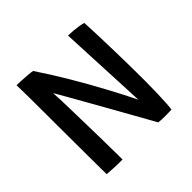

<svg xmlns="http://www.w3.org/2000/svg" viewBox="-160 -796 961 961"><g transform="rotate(-45 320.5 -316.0)"><path d="M189.5 3Q163.5 3.5 130.8 2Q98 0.5 81.5 -1Q81 -10 80.8 -43Q80.5 -76 80.2 -124.8Q80 -173.5 79.8 -230Q79.5 -286.5 79.2 -342.8Q79 -399 79 -447Q79 -504 78.5 -555.5Q78 -607 77 -635Q87 -635 108.2 -634Q129.5 -633 151.2 -631.2Q173 -629.5 186 -627Q236.5 -552 286.8 -467Q337 -382 381 -300.2Q425 -218.5 457 -153L435 -628.5Q450.5 -628.5 470.5 -626.8Q490.5 -625 509 -622Q527.5 -619 537.5 -615.5Q539.5 -580.5 541.2 -528.2Q543 -476 544.5 -416.8Q546 -357.5 546.8 -299.8Q547.5 -242 547.5 -195.5Q547.5 -150.5 546.2 -109Q545 -67.5 543 -38.2Q541 -9 539 -0.5Q528 0 517.5 0.2Q507 0.5 497 0.5Q482.5 0.5 469.5 0Q456.5 -0.5 447 -2Q440 -14.5 421.8 -47.2Q403.5 -80 378.2 -125Q353 -170 324.5 -220.8Q296 -271.5 268 -320.8Q240 -370 216.8 -411.2Q193.5 -452.5 178.5 -478Q180 -463 181.2 -426.8Q182.5 -390.5 183.5 -341.8Q184.5 -293 185.8 -240Q187 -187 187.8 -137.8Q188.5 -88.5 189 -51.2Q189.5 -14 189.5 3Z"/></g></svg>

Font: Grandstander
Style: Regular
Weight: 400
Designer: Tyler Finck
Foundry: Etcetera Type Co
Version: Version 1.200; ttfautohint (v1.8.3)